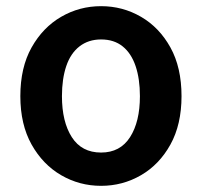

<svg xmlns="http://www.w3.org/2000/svg" viewBox="-20 -589 655 623"><path d="M308 14Q238 14 178.5 -20.5Q119 -55 82.5 -120Q46 -185 46 -277Q46 -370 82.5 -435Q119 -500 178.5 -534.5Q238 -569 308 -569Q378 -569 437.5 -534.5Q497 -500 533 -435Q569 -370 569 -277Q569 -185 533 -120Q497 -55 437.5 -20.5Q378 14 308 14ZM308 -94Q370 -94 402 -144Q434 -194 434 -277Q434 -333 420 -374.5Q406 -416 378 -438.5Q350 -461 308 -461Q267 -461 238 -438.5Q209 -416 195 -374.5Q181 -333 181 -277Q181 -194 213 -144Q245 -94 308 -94Z"/></svg>

Font: Noto Sans TC SemiBold
Style: Regular
Weight: 600
Designer: Ryoko NISHIZUKA  (kana, bopomofo & ideographs); Paul D. Hunt (Latin, Greek & Cyrillic); Sandoll Communications , Soo-you
Foundry: Adobe
Version: Version 2.004-H2;hotconv 1.0.118;makeotfexe 2.5.65603